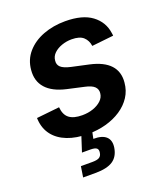

<svg xmlns="http://www.w3.org/2000/svg" viewBox="-138 -646 820 946"><g transform="rotate(-20 272.0 -173.0)"><path d="M231.4 11.2Q169.4 11.2 123.3 -6.8Q77.1 -24.9 51 -58.6Q24.9 -92.3 21.5 -139.2Q21.5 -141.6 21.2 -144Q21 -146.5 21 -148.9L141.1 -161.6Q144.5 -121.1 167.7 -103.3Q190.9 -85.4 235.8 -85.4Q267.1 -85.4 293.2 -94.5Q319.3 -103.5 336.4 -119.6Q353.5 -135.7 355.5 -157.2Q357.9 -177.7 343.8 -191.7Q329.6 -205.6 295.4 -212.9L206.1 -232.9Q135.7 -249 102.5 -286.6Q69.3 -324.2 74.7 -380.9Q79.1 -433.6 112.3 -471.7Q145.5 -509.8 198.2 -529.8Q251 -549.8 313.5 -549.8Q403.8 -549.8 452.9 -513.2Q502 -476.6 510.3 -417Q510.7 -413.6 511.5 -409.7Q512.2 -405.8 512.2 -401.9L398.4 -389.6Q394.5 -418.9 375 -437Q355.5 -455.1 313 -455.1Q286.1 -455.1 261.2 -446.3Q236.3 -437.5 220 -421.9Q203.6 -406.2 201.7 -384.8Q198.7 -363.3 213.1 -349.9Q227.5 -336.4 264.6 -328.1L354 -308.6Q425.3 -293 458.3 -257.1Q491.2 -221.2 485.8 -166Q482.4 -125 461.2 -92.3Q439.9 -59.6 405 -36.4Q370.1 -13.2 325.7 -1Q281.2 11.2 231.4 11.2ZM134.3 204.1 143.1 147.9H203.6Q228 147.9 239.5 141.1Q251 134.3 253.4 117.7Q256.3 101.6 247.6 94.2Q238.8 86.9 213.9 86.9H170.9L206.1 -22H258.8L255.4 0L246.6 42.5Q292.5 42 313.5 61.5Q334.5 81.1 328.6 119.1Q321.3 163.6 290.5 183.8Q259.8 204.1 199.2 204.1Z"/></g></svg>

Font: Inter 16pt SemiBold
Style: Italic
Weight: 600
Italic angle: -9.3988°
Version: Version 4.001;git-66647c0bb